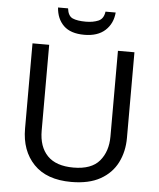

<svg xmlns="http://www.w3.org/2000/svg" viewBox="-61 -970 852 1032"><g transform="rotate(5 365.5 -454.0)"><path d="M640 -252Q640 -178 610 -118.5Q580 -59 518.5 -24.5Q457 10 362 10Q229 10 159.5 -62.5Q90 -135 90 -254V-714H180V-251Q180 -164 226.5 -116Q273 -68 367 -68Q464 -68 507.5 -119.5Q551 -171 551 -252V-714H640ZM521 -918Q516 -858 475.5 -821Q435 -784 363 -784Q289 -784 251.5 -820.5Q214 -857 210 -918H264Q269 -877 294 -866Q319 -855 365 -855Q404 -855 432.5 -867Q461 -879 466 -918Z"/></g></svg>

Font: Noto Sans Lao
Style: Regular
Weight: 400
Designer: Monotype Design Team
Foundry: Monotype Imaging Inc.
Version: Version 2.003; ttfautohint (v1.8.4.7-5d5b)